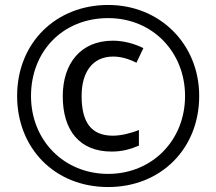

<svg xmlns="http://www.w3.org/2000/svg" viewBox="-20 -744 871 774"><path d="M416 10C628 10 783 -144 783 -357C783 -567 624 -724 416 -724C206 -724 49 -572 49 -357C49 -149 198 10 416 10ZM416 -43C237 -43 105 -179 105 -357C105 -537 233 -671 416 -671C596 -671 726 -533 726 -357C726 -177 592 -43 416 -43ZM430 -133C474 -133 507 -143 540 -157V-220C506 -206 466 -197 435 -197C347 -197 309 -252 309 -357C309 -457 356 -516 436 -516C465 -516 497 -508 530 -491L558 -550C520 -569 476 -580 435 -580C306 -580 233 -489 233 -356C233 -219 300 -133 430 -133Z"/></svg>

Font: Noto Sans Arabic UI SmCn
Style: Regular
Weight: 400
Width: 4
Designer: Monotype Design Team, Nadine Chahine and Nizar Qandah
Foundry: Monotype Imaging Inc.
Version: Version 2.010